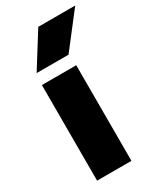

<svg xmlns="http://www.w3.org/2000/svg" viewBox="-203 -881 805 954"><g transform="rotate(-30 200.0 -404.0)"><path d="M58.5 0V-548.5H255.5V0ZM65.5 -613 187.5 -808H399.5L248.5 -613Z"/></g></svg>

Font: Encode Sans SemiExpanded ExtraBold
Style: Regular
Weight: 800
Width: 6
Designer: Multiple Designers
Foundry: Impallari Type
Version: Version 3.002